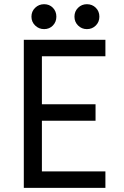

<svg xmlns="http://www.w3.org/2000/svg" viewBox="-20 -913 602 933"><path d="M95.7 0V-719.7H492.2V-639.6H183.6V-406.2H444.3V-326.2H183.6V-80.1H492.2V0ZM402.3 -771.5Q377 -771.5 359.4 -789.1Q341.8 -806.6 341.8 -832Q341.8 -857.9 359.4 -875.2Q377 -892.6 402.3 -892.6Q428.2 -892.6 445.6 -875.2Q462.9 -857.9 462.9 -832Q462.9 -806.6 445.6 -789.1Q428.2 -771.5 402.3 -771.5ZM194.3 -771.5Q168.9 -771.5 150.9 -789.1Q132.8 -806.6 132.8 -832Q132.8 -857.9 150.9 -875.2Q168.9 -892.6 194.3 -892.6Q220.2 -892.6 237.1 -875.2Q253.9 -857.9 253.9 -832Q253.9 -806.6 237.1 -789.1Q220.2 -771.5 194.3 -771.5Z"/></svg>

Font: Reddit Mono
Style: Regular
Weight: 400
Monospace: yes
Designer: Stephen Hutchings
Foundry: Reddit
Version: Version 1.014; ttfautohint (v1.8.4.7-5d5b)